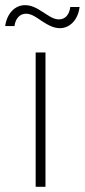

<svg xmlns="http://www.w3.org/2000/svg" viewBox="-46 -723 328 743"><path d="M122 -675C92 -695 73 -703 50 -703C13 -703 -19 -672 -26 -622H10C14 -653 32 -670 55 -670C76 -670 96 -655 115 -642C144 -623 164 -614 186 -614C224 -614 256 -646 262 -696H226C222 -664 205 -648 182 -648C160 -648 141 -663 122 -675ZM92 0H130V-520H92Z"/></svg>

Font: Fixel Text ExtraLight
Style: Regular
Weight: 200
Width: 4
Designer: AlfaBravo + MacPaw
Foundry: Kyrylo Tkachov, Marchela Mozhyna, Serhii Makarenko, Maria Weinstein, Zakhar Kryvoshyya
Version: Version 1.211